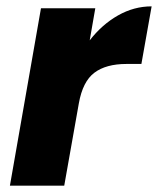

<svg xmlns="http://www.w3.org/2000/svg" viewBox="-20 -584 497 604"><path d="M228 -258.8 182.1 0H11.2L108.9 -558.1H279.8L262.2 -457Q300.8 -506.8 351.1 -535.4Q401.4 -564 457 -564L424.8 -382.8H377.9Q313.5 -382.8 276.9 -355.2Q240.2 -327.6 228 -258.8Z"/></svg>

Font: Poppins
Style: Bold Italic
Weight: 700
Italic angle: -10°
Designer: Ninad Kale (Devanagari), Jonny Pinhorn (Latin)
Foundry: Indian Type Foundry
Version: Version 3.200;PS 1.000;hotconv 16.6.54;makeotf.lib2.5.65590